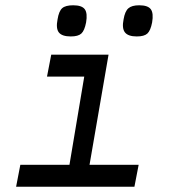

<svg xmlns="http://www.w3.org/2000/svg" viewBox="-20 -707 658 727"><path d="M248 -569Q215 -569 203 -584Q191 -599 198 -634Q203 -665 215.5 -676Q228 -687 257 -687Q290 -687 301 -672Q312 -657 306 -622Q300 -591 288 -580Q276 -569 248 -569ZM498 -569Q465 -569 453 -584.5Q441 -600 448 -634Q453 -664 466 -675.5Q479 -687 507 -687Q540 -687 551 -672Q562 -657 556 -622Q550 -591 538 -580Q526 -569 498 -569ZM41 0 57 -83H243L299 -417H158L174 -500H391L319 -83H505L489 0Z"/></svg>

Font: Hermit LightItalic
Style: Regular
Weight: 300
Italic angle: -10°
Designer: Pablo Caro
Version: Version 2.000;PS 002.000;hotconv 1.0.88;makeotf.lib2.5.64775